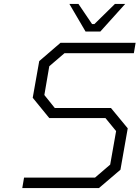

<svg xmlns="http://www.w3.org/2000/svg" viewBox="-20 -954 708 974"><path d="M414 -794 332 -934H378L447 -832H459L563 -934H615L489 -794ZM93 0 102 -53H462L539 -119L569 -289L515 -355H230L146 -458L179 -644L287 -737H668L659 -684H307L230 -618L205 -472L258 -406H543L628 -303L591 -93L482 0Z"/></svg>

Font: Tomorrow Light
Style: Italic
Weight: 300
Italic angle: -10°
Designer: Tony de Marco, Monica Rizzolli
Foundry: Just in Type
Version: Version 2.002